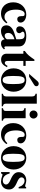

<svg xmlns="http://www.w3.org/2000/svg" viewBox="1448 -2200 767 3702"><g transform="rotate(90 1831.0 -349.5)"><path d="M412 -109C375 -67 346 -53 305 -53C218 -53 166 -137 166 -273C166 -382 201 -442 250 -442C292 -442 292 -419 292 -372C292 -324 314 -299 348 -299C390 -299 416 -324 416 -363C416 -427 349 -473 262 -473C129 -473 25 -371 25 -222C25 -79 114 14 239 14C319 14 375 -16 430 -91Z M737 -97C715 -66 691 -57 667 -57C637 -57 615 -80 615 -124C615 -182 657 -223 737 -245ZM917 -64 907 -54C904 -51 901 -50 896 -50C882 -50 875 -61 875 -78V-339C875 -425 801 -473 679 -473C566 -473 488 -427 488 -347C488 -305 512 -279 553 -279C593 -279 621 -305 621 -339C621 -353 615 -365 602 -381C593 -391 591 -398 591 -404C591 -428 620 -441 656 -441C715 -441 737 -412 737 -348V-280C621 -247 574 -229 536 -204C491 -174 469 -136 469 -92C469 -18 515 14 579 14C637 14 683 -5 738 -55C749 -4 771 14 820 14C863 14 894 -2 932 -43Z M1251 -112C1231 -74 1215 -59 1194 -59C1166 -59 1155 -79 1155 -119V-417H1250V-461H1155V-630H1130C1072 -546 1035 -493 963 -444V-417H1016V-95C1016 -28 1059 12 1128 12C1195 12 1235 -19 1276 -101Z M1602 -218C1602 -69 1582 -17 1524 -17C1466 -17 1445 -73 1445 -218C1445 -389 1463 -442 1524 -442C1583 -442 1602 -389 1602 -218ZM1749 -229C1749 -371 1653 -473 1527 -473C1395 -473 1298 -374 1298 -228C1298 -86 1398 14 1523 14C1652 14 1749 -88 1749 -229ZM1405 -528H1461L1603 -616C1635 -636 1643 -646 1643 -669C1643 -695 1624 -713 1595 -713C1575 -713 1559 -704 1542 -685Z M2029 0V-24C1996 -25 1979 -41 1979 -87V-676H1788V-652C1823 -649 1840 -624 1840 -587V-87C1840 -43 1823 -27 1789 -24V0Z M2307 0V-24C2272 -29 2259 -42 2259 -85V-461H2066V-437C2110 -428 2120 -418 2120 -373V-88C2120 -42 2113 -35 2067 -24V0ZM2266 -613C2266 -656 2232 -691 2190 -691C2145 -691 2111 -657 2111 -613C2111 -569 2144 -536 2188 -536C2232 -536 2266 -569 2266 -613Z M2741 -109C2704 -67 2675 -53 2634 -53C2547 -53 2495 -137 2495 -273C2495 -382 2530 -442 2579 -442C2621 -442 2621 -419 2621 -372C2621 -324 2643 -299 2677 -299C2719 -299 2745 -324 2745 -363C2745 -427 2678 -473 2591 -473C2458 -473 2354 -371 2354 -222C2354 -79 2443 14 2568 14C2648 14 2704 -16 2759 -91Z M3102 -218C3102 -69 3082 -17 3024 -17C2966 -17 2945 -73 2945 -218C2945 -389 2963 -442 3024 -442C3083 -442 3102 -389 3102 -218ZM3249 -229C3249 -371 3153 -473 3027 -473C2895 -473 2798 -374 2798 -228C2798 -86 2898 14 3023 14C3152 14 3249 -88 3249 -229Z M3613 -326V-471H3591C3585 -456 3579 -451 3566 -451C3560 -451 3551 -453 3535 -458C3503 -469 3480 -473 3457 -473C3366 -473 3300 -411 3300 -327C3300 -261 3341 -215 3442 -172C3511 -142 3538 -117 3538 -85C3538 -46 3508 -20 3463 -20C3393 -20 3347 -65 3326 -152H3298V13H3323C3334 -8 3340 -15 3349 -15C3354 -15 3362 -13 3372 -9C3401 3 3452 14 3480 14C3571 14 3634 -48 3634 -138C3634 -209 3596 -252 3496 -294C3428 -322 3400 -348 3400 -382C3400 -415 3428 -440 3466 -440C3493 -440 3519 -429 3541 -408C3562 -388 3573 -369 3588 -326Z"/></g></svg>

Font: XITS
Style: Bold
Weight: 700
Designer: MicroPress Inc., with final additions and corrections provided by Coen Hoffman, Elsevier (retired)
Version: Version 1.302